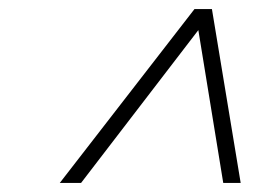

<svg xmlns="http://www.w3.org/2000/svg" viewBox="-20 -735 615 424"><path d="M473 -331 418 -668.5 159 -331H112L409.5 -715H448L511.5 -331Z"/></svg>

Font: Newsreader 72pt SemiBold
Style: Italic
Weight: 600
Italic angle: -17°
Designer: Hugues Gentile
Foundry: Production Type
Version: Version 1.003; ttfautohint (v1.8.3)